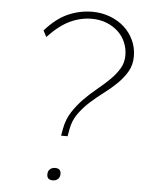

<svg xmlns="http://www.w3.org/2000/svg" viewBox="-50 -719 573 764"><g transform="rotate(5 236.0 -337.0)"><path d="M189 4Q166 4 166 -18Q166 -31 174 -38.5Q182 -46 195 -46Q218 -46 218 -24Q218 -11 210 -3.5Q202 4 189 4ZM207 -176 212 -204Q219 -242 238 -271.5Q257 -301 281.5 -326Q306 -351 333 -373Q360 -395 382.5 -417Q405 -439 419.5 -463Q434 -487 434 -516Q434 -544 423.5 -568.5Q413 -593 393.5 -611Q374 -629 347.5 -639.5Q321 -650 289 -650Q244 -650 201.5 -630Q159 -610 114 -562L101 -587Q145 -637 191.5 -657.5Q238 -678 289 -678Q326 -678 359 -665.5Q392 -653 416 -631.5Q440 -610 454 -580Q468 -550 468 -516Q468 -481 452.5 -454.5Q437 -428 413.5 -405Q390 -382 362 -361Q334 -340 308.5 -317Q283 -294 263.5 -266.5Q244 -239 238 -204L233 -176Z"/></g></svg>

Font: Celebes Thin
Style: Italic
Weight: 250
Italic angle: -10°
Designer: Anugrah Pasau
Foundry: Lafontype
Version: Version 1.000; ttfautohint (v1.8.4)